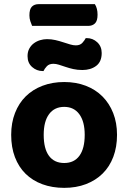

<svg xmlns="http://www.w3.org/2000/svg" viewBox="-20 -892 620 927"><path d="M135 -767Q131 -776 126.5 -789.5Q122 -803 122 -818Q122 -848 134 -860Q146 -872 167 -872H438Q451 -852 451 -821Q451 -791 438.5 -779Q426 -767 406 -767ZM290 15Q232 15 184.5 -2.5Q137 -20 103.5 -53Q70 -86 52 -133.5Q34 -181 34 -241Q34 -299 52.5 -346.5Q71 -394 104.5 -427Q138 -460 185.5 -478Q233 -496 290 -496Q347 -496 394 -478Q441 -460 474.5 -426.5Q508 -393 526.5 -346Q545 -299 545 -241Q545 -182 527 -134.5Q509 -87 475.5 -54Q442 -21 395 -3Q348 15 290 15ZM191 -241Q191 -174 216.5 -139.5Q242 -105 290 -105Q338 -105 363.5 -140Q389 -175 389 -241Q389 -305 363 -340.5Q337 -376 290 -376Q243 -376 217 -341Q191 -306 191 -241ZM346 -673Q367 -673 378 -685.5Q389 -698 394 -708H399Q428 -708 449.5 -688Q471 -668 471 -636Q471 -594 444.5 -574Q418 -554 378 -554Q354 -554 334 -558.5Q314 -563 296.5 -569Q279 -575 264.5 -579.5Q250 -584 238 -584Q217 -584 206 -572Q195 -560 190 -549H186Q157 -549 135 -568.5Q113 -588 113 -621Q113 -642 121.5 -657.5Q130 -673 143.5 -683Q157 -693 173.5 -698Q190 -703 207 -703Q228 -703 247.5 -698.5Q267 -694 285 -688Q303 -682 318.5 -677.5Q334 -673 346 -673Z"/></svg>

Font: Baloo 2 Latin
Style: Bold
Weight: 400
Designer: Sarang Kulkarni and Ek Type
Foundry: Ek Type
Version: Version 1.001